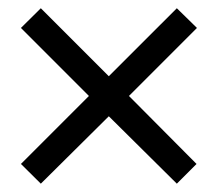

<svg xmlns="http://www.w3.org/2000/svg" viewBox="-20 -499 528 466"><path d="M409.2 -479 458 -431.2 293 -266.1 457 -101.1 409.2 -53.2 244.1 -216.8 79.1 -53.2 30.8 -101.1 195.8 -266.1 30.8 -431.2 79.1 -479 244.1 -314Z"/></svg>

Font: Wesal
Style: Regular
Weight: 900
Designer: Ahmed zaza
Foundry: Ahmed zaza
Version: Version 2.01